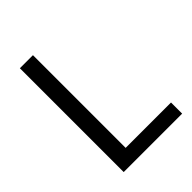

<svg xmlns="http://www.w3.org/2000/svg" viewBox="-208 -846 959 959"><g transform="rotate(-45 271.5 -366.5)"><path d="M100.6 0V-733.4H193V-78.6H513.5V0Z"/></g></svg>

Font: Shanggu Sans SC VF
Style: Regular
Weight: 250
Designer: GuiWonder
Version: Version 1.021